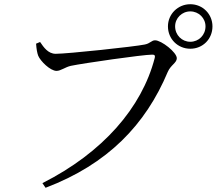

<svg xmlns="http://www.w3.org/2000/svg" viewBox="-20 -846 1040 910"><path d="M776 -721C776 -661 823 -615 882 -615C941 -615 987 -661 987 -721C987 -779 941 -826 882 -826C823 -826 776 -779 776 -721ZM810 -721C810 -760 842 -792 882 -792C922 -792 954 -760 954 -721C954 -680 922 -648 882 -648C842 -648 810 -680 810 -721ZM244 -591C208 -591 187 -622 170 -647L151 -639C153 -612 156 -596 161 -582C171 -557 218 -510 248 -510C268 -510 289 -528 316 -534C373 -546 657 -587 701 -587C711 -587 717 -585 713 -570C652 -336 468 -123 181 22L196 44C491 -68 670 -255 775 -505C789 -538 818 -548 818 -570C818 -598 745 -655 715 -655C698 -655 692 -640 666 -635C618 -625 300 -591 244 -591Z"/></svg>

Font: Harano Aji Mincho KR
Style: Regular
Weight: 400
Foundry: Masamichi Hosoda
Version: HaranoAjiMinchoKR-Regular version 20230610;ttx 4.39.4